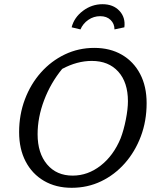

<svg xmlns="http://www.w3.org/2000/svg" viewBox="-20 -885 756 914"><path d="M321 9Q246 9 189.5 -24Q133 -57 102 -116.5Q71 -176 71 -256Q71 -339 98.5 -412Q126 -485 175 -540Q224 -595 289 -626Q354 -657 429 -657Q504 -657 560 -624.5Q616 -592 647 -533Q678 -474 678 -394Q678 -309 650.5 -236Q623 -163 574.5 -108Q526 -53 461.5 -22Q397 9 321 9ZM326 -49Q398 -49 459 -96.5Q520 -144 554 -226Q569 -265 579 -315.5Q589 -366 589 -403Q589 -493 543 -544Q497 -595 417 -595Q347 -595 276 -557Q221 -490 190 -408Q159 -326 159 -246Q159 -156 204 -102.5Q249 -49 326 -49ZM468 -865Q519 -865 548.5 -833.5Q578 -802 572 -755L525 -745Q525 -772 506.5 -790Q488 -808 457 -808Q426 -808 400.5 -790.5Q375 -773 363 -745L321 -755Q333 -802 375 -833.5Q417 -865 468 -865Z"/></svg>

Font: Piazzolla
Style: Italic
Weight: 400
Italic angle: -11.3°
Designer: Juan Pablo del Peral
Foundry: Huerta Tipografica
Version: Version 1.330